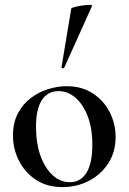

<svg xmlns="http://www.w3.org/2000/svg" viewBox="-20 -751 526 784"><path d="M235 13Q173 13 128 -16Q83 -45 58 -93.5Q33 -142 33 -198Q33 -250 53 -288Q73 -326 105.5 -350.5Q138 -375 176.5 -387Q215 -399 252 -399Q315 -399 360 -369Q405 -339 428.5 -292Q452 -245 452 -192Q452 -130 422 -84Q392 -38 343 -12.5Q294 13 235 13ZM265 -7Q309 -7 333 -45.5Q357 -84 357 -160Q357 -229 337.5 -278Q318 -327 287 -353Q256 -379 219 -379Q175 -379 151 -342.5Q127 -306 127 -233Q127 -167 145 -116Q163 -65 194.5 -36Q226 -7 265 -7ZM242 -474Q241 -471 235.5 -472.5Q230 -474 231 -476L271 -716Q272 -719 285.5 -722.5Q299 -726 316 -728.5Q333 -731 345.5 -731Q358 -731 356 -727Z"/></svg>

Font: Cormorant SemiBold
Style: Regular
Weight: 600
Designer: Christian Thalmann (Catharsis Fonts)
Foundry: Catharsis Fonts
Version: Version 4.000